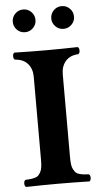

<svg xmlns="http://www.w3.org/2000/svg" viewBox="-58 -886 482 924"><g transform="rotate(-5 183.0 -424.0)"><path d="M252.9 -522.9V-122.1Q252.9 -101.6 254.9 -86.9Q256.8 -72.3 262.5 -62.5Q268.1 -52.7 273.4 -47.1Q278.8 -41.5 290 -38.3Q301.3 -35.2 310.3 -34.2Q319.3 -33.2 335.9 -32.2Q343.3 -27.8 343.3 -15.1Q343.3 -2.4 335.9 2Q255.9 0 184.1 0Q109.9 0 29.8 2Q22.5 -2.4 22.5 -15.1Q22.5 -27.8 29.8 -32.2Q46.4 -33.2 55.4 -34.2Q64.5 -35.2 75.7 -38.3Q86.9 -41.5 92.3 -47.1Q97.7 -52.7 103.3 -62.5Q108.9 -72.3 110.8 -86.9Q112.8 -101.6 112.8 -122.1V-522.9Q112.8 -561.5 91.3 -586.2Q69.8 -610.8 29.8 -612.8Q22.5 -617.2 22.5 -629.9Q22.5 -642.6 29.8 -647Q109.9 -645 184.1 -645Q255.9 -645 335.9 -647Q343.3 -642.6 343.3 -629.9Q343.3 -617.2 335.9 -612.8Q295.9 -610.8 274.4 -586.2Q252.9 -561.5 252.9 -522.9ZM35.2 -794.9Q35.2 -817.9 51.3 -834Q67.4 -850.1 89.8 -850.1Q112.8 -850.1 128.9 -834Q145 -817.9 145 -794.9Q145 -772.5 128.9 -756.3Q112.8 -740.2 89.8 -740.2Q67.4 -740.2 51.3 -756.3Q35.2 -772.5 35.2 -794.9ZM221.2 -794.9Q221.2 -817.9 237.3 -834Q253.4 -850.1 275.9 -850.1Q298.8 -850.1 314.9 -834Q331.1 -817.9 331.1 -794.9Q331.1 -772.5 314.9 -756.3Q298.8 -740.2 275.9 -740.2Q253.4 -740.2 237.3 -756.3Q221.2 -772.5 221.2 -794.9Z"/></g></svg>

Font: Common Serif
Style: Bold
Weight: 700
Designer: Philipp H. Poll, Khaled Hosny
Foundry: Stefan Peev, Context Ltd.
Version: Version 1.026